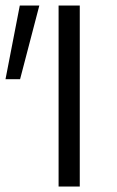

<svg xmlns="http://www.w3.org/2000/svg" viewBox="-40 -678 426 698"><path d="M173 0V-658H250V0ZM33 -390H-20L32 -658H103Z"/></svg>

Font: Ysabeau Office
Style: Regular
Weight: 400
Designer: Christian Thalmann (Catharsis Fonts)
Version: Version 2.001;gftools[0.9.30]; featfreeze: tnum,lnum,ss02